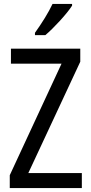

<svg xmlns="http://www.w3.org/2000/svg" viewBox="-20 -963 464 983"><path d="M349 -934V-943H249C228 -898 194 -844 159 -795V-783H212C255 -819 324 -894 349 -934ZM399 0V-77H125L391 -647V-714H36V-637H295L30 -66V0Z"/></svg>

Font: Noto Sans Sinhala UI Condensed
Style: Regular
Weight: 400
Width: 3
Designer: Jelle Bosma - Monotype Design Team
Foundry: Monotype Imaging Inc.
Version: Version 2.006